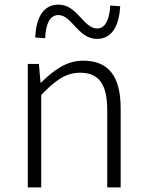

<svg xmlns="http://www.w3.org/2000/svg" viewBox="-20 -809 633 829"><path d="M100 0H158V-399C220 -463 264 -495 326 -495C408 -495 443 -444 443 -333V0H501V-341C501 -478 450 -547 339 -547C266 -547 211 -505 157 -452H155L148 -533H100ZM399 -641C471 -641 495 -711 499 -782L456 -785C453 -730 437 -686 400 -686C340 -686 314 -789 233 -789C159 -789 135 -720 132 -647L175 -644C177 -702 194 -744 232 -744C291 -744 316 -641 399 -641Z"/></svg>

Font: Noto Sans Japanese Light
Style: Regular
Weight: 300
Designer: Ryoko NISHIZUKA (kana & ideographs); Paul D. Hunt (Latin, Greek & Cyrillic); Wenlong ZHANG (bopomofo); Sandoll Communica
Foundry: Adobe Systems Incorporated
Version: Version 1.000;PS 1;hotconv 1.0.78;makeotf.lib2.5.61930